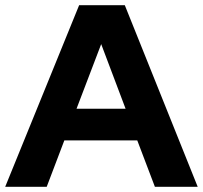

<svg xmlns="http://www.w3.org/2000/svg" viewBox="-24 -720 782 740"><path d="M-4 0 281 -700H457L738 0H573L505 -179H224L156 0ZM271 -301H460L366 -550Z"/></svg>

Font: Rosa Sans
Style: Bold
Weight: 700
Designer: Pentagram / MCKL
Foundry: Pentagram / MCKL
Version: Version 1.005;September 16, 2019;FontCreator 11.5.0.2425 64-